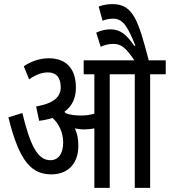

<svg xmlns="http://www.w3.org/2000/svg" viewBox="-20 -916 828 936"><path d="M362 -206C362 -239 356 -267 345 -290C361 -287 376 -285 389 -285C406 -285 423 -287 440 -290V0H515V-554H637V0H712V-554H788V-622H705C655 -813 630 -896 529 -896C505 -896 482 -892 461 -884L480 -815C495 -821 512 -825 532 -825C580 -824 601 -789 640 -694L635 -692C596 -749 565 -773 519 -773C496 -773 473 -768 449 -757L471 -688C491 -697 510 -702 532 -702C570 -702 592 -685 635 -622H388V-554H440V-362C418 -355 397 -353 377 -353C353 -353 323 -354 299 -365C298 -367 296 -369 294 -371C333 -399 350 -440 350 -489C350 -565 317 -632 217 -632C175 -632 131 -617 96 -593L122 -529C153 -551 183 -563 213 -563C257 -563 276 -535 276 -491C276 -447 248 -413 156 -397L171 -327C195 -330 217 -335 236 -341C269 -312 288 -267 288 -222C288 -168 266 -135 225 -135C160 -135 125 -217 89 -365L21 -344C75 -124 136 -66 231 -66C306 -66 362 -113 362 -206Z"/></svg>

Font: Noto Sans Devanagari ExtraCondensed
Style: Regular
Weight: 400
Width: 2
Designer: Jelle Bosma - Monotype Design Team
Foundry: Monotype Imaging Inc.
Version: Version 2.004